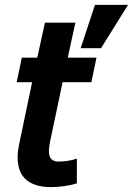

<svg xmlns="http://www.w3.org/2000/svg" viewBox="-20 -747 541 782"><path d="M293 0Q269.5 7.3 240.7 11.2Q211.9 15.1 189 15.1Q152.3 15.1 126.2 6.6Q100.1 -2 83.5 -17.8Q66.9 -33.7 59.3 -55.9Q51.8 -78.1 51.8 -106Q51.8 -120.1 54 -136Q56.2 -151.9 60.1 -169.9L110.8 -412.1H47.9L68.8 -512.2H131.8L163.1 -654.8H287.1L255.9 -512.2H373L352.1 -412.1H234.9L184.1 -170.9Q181.6 -159.7 180.4 -150.1Q179.2 -140.6 179.2 -132.8Q179.2 -107.9 189.7 -98.4Q200.2 -88.9 216.8 -88.9Q234.4 -88.9 255.1 -91.8Q275.9 -94.7 293 -101.1ZM391.6 -550.8H308.6L366.7 -727.1H501.5Z"/></svg>

Font: Clear Sans
Style: Bold Italic
Weight: 700
Italic angle: -12°
Foundry: Intel Corporation
Version: Version 1.00